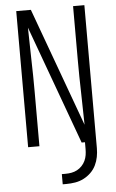

<svg xmlns="http://www.w3.org/2000/svg" viewBox="-62 -777 624 1033"><g transform="rotate(-5 250.0 -260.0)"><path d="M66 0V-735H145L379 -94Q378 -180 375.5 -267Q373 -354 373 -441V-735H434V0H355L121 -641Q122 -555 124.5 -468Q127 -381 127 -294V0ZM234 215V160H254Q271 160 287 157Q303 154 317 146.5Q331 139 342.5 127Q354 115 361 100Q368 85 370.5 69Q373 53 373 37V0H434V37Q434 61 429.5 84.5Q425 108 414.5 129.5Q404 151 386.5 168Q369 185 347.5 196Q326 207 302 211Q278 215 254 215Z"/></g></svg>

Font: Iosevka Term Curly Light
Style: Regular
Weight: 300
Designer: Belleve Invis
Foundry: Belleve Invis
Version: Version 32.3.0